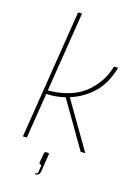

<svg xmlns="http://www.w3.org/2000/svg" viewBox="-143 -852 778 1120"><g transform="rotate(15 246.5 -291.5)"><path d="M192.4 196.8Q188.5 196.8 185.1 195.8Q184.6 195.8 184.1 195.8L185.1 190.9Q199.7 190.9 202.1 176.8L208 134.8H203.1Q198.7 134.8 196.3 131.3Q193.8 127.9 193.8 124.5L203.1 67.9Q204.6 56.2 214.8 56.2H224.1Q233.9 56.2 233.4 63.5L216.8 168Q214.8 184.1 207 190.4Q199.2 196.8 192.4 196.8ZM437 2H409.2L242.2 -283.2Q194.3 -272 153.3 -272Q140.1 -272 127.9 -272.9L84 2H60.1L184.1 -779.8H208L130.9 -294.9H134.8Q194.8 -294.9 246.6 -309.1Q298.3 -323.2 334 -346.2Q369.6 -369.1 397.9 -401.4Q425.8 -433.1 441.9 -463.9Q458 -494.6 467.8 -528.8H493.2Q478.5 -475.6 453.1 -433.1Q427.7 -390.6 396 -363.3Q363.8 -335.4 332.5 -318.4Q301.3 -301.3 265.1 -290Z"/></g></svg>

Font: Squarion Thin
Style: Italic
Weight: 100
Designer: Natanael Gama
Version: Version 1.00;September 12, 2019;FontCreator 11.5.0.2425 64-b